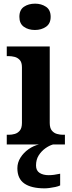

<svg xmlns="http://www.w3.org/2000/svg" viewBox="-20 -790 392 1050"><path d="M17 0V-53H29Q44 -53 60.5 -57.5Q77 -62 88.5 -76Q100 -90 100 -118V-422Q100 -449 88 -462Q76 -475 59.5 -479Q43 -483 29 -483H17V-536H252V-118Q252 -90 263.5 -76Q275 -62 292 -57.5Q309 -53 323 -53H335V0ZM171 -626Q135 -626 110.5 -643.5Q86 -661 86 -698Q86 -736 111 -753Q136 -770 172 -770Q206 -770 231.5 -753Q257 -736 257 -698Q257 -661 231.5 -643.5Q206 -626 171 -626ZM224 240Q151 240 113 213.5Q75 187 75 130Q75 99 92 72Q109 45 136 26Q163 7 193 0H270Q249 6 227.5 21.5Q206 37 191.5 60Q177 83 177 115Q177 143 196.5 155.5Q216 168 246 168Q260 168 275.5 166Q291 164 309 160V224Q299 229 283 232.5Q267 236 251 238Q235 240 224 240Z"/></svg>

Font: Noto Serif Gujarati
Style: Bold
Weight: 700
Version: Version 2.102